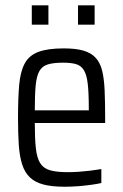

<svg xmlns="http://www.w3.org/2000/svg" viewBox="-20 -702 468 730"><path d="M225.5 8Q176.7 8 144.6 -0.6Q112.5 -9.2 93.2 -28Q73.8 -46.8 64.1 -77.3Q54.4 -107.9 51.4 -151.6Q48.5 -195.3 48.5 -254Q48.5 -328.5 53 -379.5Q57.6 -430.5 74.2 -461Q90.7 -491.5 126 -504.7Q161.3 -518 222.3 -518Q268.5 -518 297.7 -509.4Q326.8 -500.8 343.8 -482.2Q360.9 -463.7 368.4 -433.1Q375.9 -402.6 377.8 -358.4Q379.8 -314.2 379.8 -255.5V-234.3H112.3Q112.3 -175.3 116.3 -138.5Q120.3 -101.7 132.7 -81.8Q145.1 -61.9 170.1 -54.6Q195.1 -47.4 237.2 -47.4Q257.1 -47.4 278.6 -48.8Q300.2 -50.3 322.6 -53Q345.1 -55.7 365.3 -59.2V-6.1Q349.8 -2.5 326.3 0.7Q302.7 4 276.7 6Q250.6 8 225.5 8ZM317.6 -262V-292.2Q317.6 -350.2 313.5 -384.4Q309.4 -418.6 298.6 -435.7Q287.8 -452.8 268.9 -458.3Q249.9 -463.7 219.8 -463.7Q184.1 -463.7 162.5 -457.3Q140.8 -450.9 130 -432.2Q119.2 -413.4 115.7 -377.6Q112.3 -341.8 112.3 -282.6H337.3ZM100.9 -608.2V-681.7H164.1V-608.2ZM276.6 -608.2V-681.7H339.8V-608.2Z"/></svg>

Font: Saira Thin Condensed
Style: Regular
Weight: 100
Width: 3
Version: Version 1.101